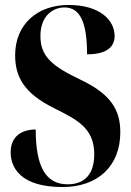

<svg xmlns="http://www.w3.org/2000/svg" viewBox="-20 -744 530 774"><path d="M232 10C374 10 465 -74 465 -211C465 -302 426 -365 304 -423C186 -479 143 -519 143 -599C143 -681 194 -714 240 -714C302 -714 331 -656 331 -525C413 -525 442 -557 442 -599C442 -661 385 -724 256 -724C134 -724 41 -649 41 -521C41 -434 78 -367 198 -308C289 -262 360 -229 360 -122C360 -43 322 -1 253 -1C163 -1 124 -74 124 -222C72 -222 23 -198 23 -130C23 -70 61 10 232 10Z"/></svg>

Font: Noto Serif Display ExtraCondensed ExtraBold
Style: Regular
Weight: 800
Width: 2
Designer: Monotype Design Team
Foundry: Monotype Imaging Inc.
Version: Version 2.009